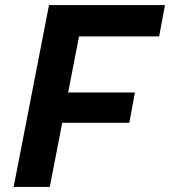

<svg xmlns="http://www.w3.org/2000/svg" viewBox="-20 -740 673 760"><path d="M34 0 174 -720H317L177 0ZM178 -254 200 -374H514L492 -254ZM248 -596 272 -720H633L610 -596Z"/></svg>

Font: Kufam SemiBold
Style: Italic
Weight: 600
Italic angle: -11°
Designer: Artur Schmal
Foundry: Original Type
Version: Version 1.301; ttfautohint (v1.8.3)